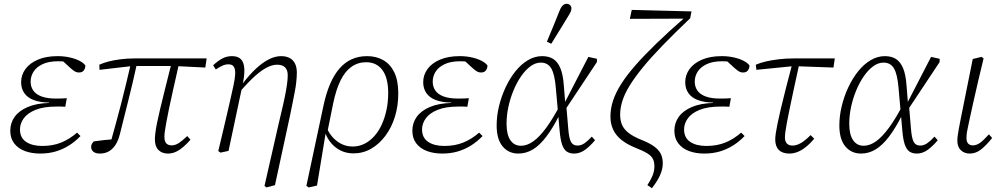

<svg xmlns="http://www.w3.org/2000/svg" viewBox="-20 -795 5264 1009"><path d="M191 12Q147 12 111.5 -1Q76 -14 55 -41Q34 -68 34 -108Q34 -149 57 -181Q80 -213 125.5 -232.5Q171 -252 238 -254L237 -256Q189 -257 156.5 -269.5Q124 -282 107.5 -306Q91 -330 91 -363Q91 -401 113.5 -432Q136 -463 179 -481.5Q222 -500 283 -500Q317 -500 347.5 -493Q378 -486 399.5 -474.5Q421 -463 429 -450Q428 -435 420 -424.5Q412 -414 395 -414Q382 -414 370.5 -421.5Q359 -429 344 -443L305 -479H360L359 -464Q339 -469 322.5 -471Q306 -473 285 -473Q235 -473 203 -457.5Q171 -442 156 -418Q141 -394 141 -366Q141 -339 155 -319Q169 -299 198.5 -288Q228 -277 275 -277Q292 -277 306.5 -277.5Q321 -278 331 -279L323 -234Q315 -235 302.5 -235Q290 -235 276 -235Q210 -235 167.5 -218Q125 -201 105 -173.5Q85 -146 85 -115Q85 -71 117 -49.5Q149 -28 202 -28Q258 -28 302 -46Q346 -64 385 -98L403 -80Q375 -51 342.5 -30.5Q310 -10 272.5 1Q235 12 191 12Z M505 12Q483 12 471 2.5Q459 -7 459 -23Q459 -33 463.5 -40Q468 -47 473 -52Q500 -56 528 -59Q556 -62 584 -64L582 -45L559 -38Q574 -92 588.5 -144.5Q603 -197 616.5 -249.5Q630 -302 643 -356Q656 -410 669 -466H701Q688 -407 676 -356Q664 -305 652.5 -259.5Q641 -214 630.5 -172Q620 -130 610 -90Q601 -54 585.5 -31.5Q570 -9 550 1.5Q530 12 505 12ZM503 -428 502 -455Q524 -465 551.5 -472Q579 -479 613.5 -483.5Q648 -488 689 -488H1066L1059 -440L898 -448H675ZM862 12Q832 12 813 -6.5Q794 -25 794 -62Q794 -76 796.5 -97Q799 -118 805 -148Q811 -178 821.5 -222Q832 -266 847 -326Q862 -386 882 -466H922Q903 -382 889.5 -322Q876 -262 867.5 -220.5Q859 -179 854 -151.5Q849 -124 846.5 -106.5Q844 -89 844 -76Q844 -52 854 -41.5Q864 -31 882 -31Q901 -31 920 -43.5Q939 -56 964 -80L981 -61Q963 -40 944 -23.5Q925 -7 905 2.5Q885 12 862 12Z M1127 -1Q1140 -55 1151 -101.5Q1162 -148 1171.5 -189Q1181 -230 1190 -269Q1199 -308 1207 -346Q1215 -382 1216 -406.5Q1217 -431 1209 -444Q1201 -457 1181 -457Q1164 -457 1149 -450Q1134 -443 1114 -430L1100 -452Q1126 -476 1149 -488Q1172 -500 1199 -500Q1230 -500 1246 -484Q1262 -468 1264 -433Q1266 -398 1253 -341L1181 -2L1139 7ZM1370 182 1444 -143Q1459 -205 1468.5 -247.5Q1478 -290 1483 -318.5Q1488 -347 1490 -366Q1492 -385 1492 -401Q1492 -427 1478 -441Q1464 -455 1437 -455Q1411 -455 1382 -440Q1353 -425 1318.5 -394Q1284 -363 1241 -313L1237 -354H1254Q1292 -404 1327 -436Q1362 -468 1394.5 -484Q1427 -500 1457 -500Q1483 -500 1501.5 -490.5Q1520 -481 1530 -461.5Q1540 -442 1540 -413Q1540 -400 1539 -386.5Q1538 -373 1536 -355.5Q1534 -338 1529.5 -315Q1525 -292 1519 -261Q1513 -230 1504 -187L1425 178L1380 190Z M1603 190 1590 182 1680 -240Q1708 -371 1764.5 -435.5Q1821 -500 1909 -500Q1958 -500 1995 -478.5Q2032 -457 2052.5 -414Q2073 -371 2073 -304Q2073 -239 2055.5 -182Q2038 -125 2005.5 -81.5Q1973 -38 1930.5 -13.5Q1888 11 1838 11Q1781 11 1739.5 -24Q1698 -59 1683 -117L1695 -128Q1714 -81 1751 -53Q1788 -25 1834 -25Q1866 -25 1894.5 -39Q1923 -53 1946.5 -79Q1970 -105 1986 -140Q2002 -175 2011 -217Q2020 -259 2020 -306Q2020 -386 1989.5 -427Q1959 -468 1904 -468Q1861 -468 1827 -444Q1793 -420 1769.5 -372Q1746 -324 1731 -252L1699 -94L1691 -93L1646 180Z M2304 12Q2260 12 2224.5 -1Q2189 -14 2168 -41Q2147 -68 2147 -108Q2147 -149 2170 -181Q2193 -213 2238.5 -232.5Q2284 -252 2351 -254L2350 -256Q2302 -257 2269.5 -269.5Q2237 -282 2220.5 -306Q2204 -330 2204 -363Q2204 -401 2226.5 -432Q2249 -463 2292 -481.5Q2335 -500 2396 -500Q2430 -500 2460.5 -493Q2491 -486 2512.5 -474.5Q2534 -463 2542 -450Q2541 -435 2533 -424.5Q2525 -414 2508 -414Q2495 -414 2483.5 -421.5Q2472 -429 2457 -443L2418 -479H2473L2472 -464Q2452 -469 2435.5 -471Q2419 -473 2398 -473Q2348 -473 2316 -457.5Q2284 -442 2269 -418Q2254 -394 2254 -366Q2254 -339 2268 -319Q2282 -299 2311.5 -288Q2341 -277 2388 -277Q2405 -277 2419.5 -277.5Q2434 -278 2444 -279L2436 -234Q2428 -235 2415.5 -235Q2403 -235 2389 -235Q2323 -235 2280.5 -218Q2238 -201 2218 -173.5Q2198 -146 2198 -115Q2198 -71 2230 -49.5Q2262 -28 2315 -28Q2371 -28 2415 -46Q2459 -64 2498 -98L2516 -80Q2488 -51 2455.5 -30.5Q2423 -10 2385.5 1Q2348 12 2304 12Z M2704 12Q2653 12 2621.5 -25.5Q2590 -63 2590 -136Q2590 -186 2602.5 -237.5Q2615 -289 2637 -336Q2659 -383 2688.5 -420Q2718 -457 2754 -478.5Q2790 -500 2829 -500Q2864 -500 2887.5 -485Q2911 -470 2925 -436.5Q2939 -403 2943 -346L2950 -259L2955 -252L2966 -122Q2970 -69 2980.5 -49.5Q2991 -30 3015 -30Q3034 -30 3052 -42.5Q3070 -55 3090 -77L3107 -58Q3082 -28 3055 -8Q3028 12 2997 12Q2974 12 2958.5 1.5Q2943 -9 2934 -35Q2925 -61 2921 -108L2901 -333Q2895 -405 2877 -435.5Q2859 -466 2822 -466Q2794 -466 2767.5 -446.5Q2741 -427 2718 -393.5Q2695 -360 2678 -318.5Q2661 -277 2651.5 -232.5Q2642 -188 2642 -145Q2642 -88 2662 -58.5Q2682 -29 2718 -29Q2749 -29 2781.5 -51.5Q2814 -74 2850.5 -123.5Q2887 -173 2928 -252L2933 -191H2920Q2886 -123 2851.5 -77.5Q2817 -32 2781 -10Q2745 12 2704 12ZM2949 -216 2948 -256 3072 -496 3117 -486V-469ZM2854 -576Q2871 -616 2887.5 -656.5Q2904 -697 2920 -737Q2925 -750 2930.5 -758Q2936 -766 2942.5 -770.5Q2949 -775 2957 -775Q2969 -775 2976 -768Q2983 -761 2983 -751Q2983 -741 2977.5 -730Q2972 -719 2960 -700Q2940 -667 2919 -633Q2898 -599 2877 -565Z M3406 194 3382 178Q3398 154 3408.5 129.5Q3419 105 3419 79Q3419 56 3411 40Q3403 24 3381 10.5Q3359 -3 3318 -19Q3274 -37 3245.5 -60Q3217 -83 3202.5 -113.5Q3188 -144 3188 -183Q3188 -224 3201.5 -265.5Q3215 -307 3244 -353Q3273 -399 3319 -451.5Q3365 -504 3429.5 -566.5Q3494 -629 3580 -704L3573 -680V-697L3290 -696L3300 -743L3614 -735L3607 -699Q3524 -620 3462.5 -556.5Q3401 -493 3358.5 -441Q3316 -389 3289.5 -346Q3263 -303 3251 -265.5Q3239 -228 3239 -193Q3239 -163 3248.5 -140Q3258 -117 3281.5 -98Q3305 -79 3346 -62Q3390 -45 3415.5 -27Q3441 -9 3452 12.5Q3463 34 3463 63Q3463 85 3456 107Q3449 129 3436 150.5Q3423 172 3406 194Z M3681 12Q3637 12 3601.5 -1Q3566 -14 3545 -41Q3524 -68 3524 -108Q3524 -149 3547 -181Q3570 -213 3615.5 -232.5Q3661 -252 3728 -254L3727 -256Q3679 -257 3646.5 -269.5Q3614 -282 3597.5 -306Q3581 -330 3581 -363Q3581 -401 3603.5 -432Q3626 -463 3669 -481.5Q3712 -500 3773 -500Q3807 -500 3837.5 -493Q3868 -486 3889.5 -474.5Q3911 -463 3919 -450Q3918 -435 3910 -424.5Q3902 -414 3885 -414Q3872 -414 3860.5 -421.5Q3849 -429 3834 -443L3795 -479H3850L3849 -464Q3829 -469 3812.5 -471Q3796 -473 3775 -473Q3725 -473 3693 -457.5Q3661 -442 3646 -418Q3631 -394 3631 -366Q3631 -339 3645 -319Q3659 -299 3688.5 -288Q3718 -277 3765 -277Q3782 -277 3796.5 -277.5Q3811 -278 3821 -279L3813 -234Q3805 -235 3792.5 -235Q3780 -235 3766 -235Q3700 -235 3657.5 -218Q3615 -201 3595 -173.5Q3575 -146 3575 -115Q3575 -71 3607 -49.5Q3639 -28 3692 -28Q3748 -28 3792 -46Q3836 -64 3875 -98L3893 -80Q3865 -51 3832.5 -30.5Q3800 -10 3762.5 1Q3725 12 3681 12Z M3955 -428 3952 -455Q3975 -465 4005 -472Q4035 -479 4072.5 -483.5Q4110 -488 4152 -488H4367L4360 -440L4164 -447H4145ZM4128 12Q4092 12 4073 -7Q4054 -26 4054 -62Q4054 -75 4057 -95.5Q4060 -116 4066.5 -147.5Q4073 -179 4083.5 -223.5Q4094 -268 4109.5 -329Q4125 -390 4146 -469L4183 -471Q4165 -389 4152 -328.5Q4139 -268 4130 -224.5Q4121 -181 4115.5 -151.5Q4110 -122 4107.5 -103.5Q4105 -85 4105 -73Q4105 -51 4115.5 -40.5Q4126 -30 4145 -30Q4165 -30 4187.5 -42.5Q4210 -55 4240 -85L4259 -66Q4237 -40 4215 -22.5Q4193 -5 4171.5 3.5Q4150 12 4128 12Z M4505 12Q4454 12 4422.5 -25.5Q4391 -63 4391 -136Q4391 -186 4403.5 -237.5Q4416 -289 4438 -336Q4460 -383 4489.5 -420Q4519 -457 4555 -478.5Q4591 -500 4630 -500Q4665 -500 4688.5 -485Q4712 -470 4726 -436.5Q4740 -403 4744 -346L4751 -259L4756 -252L4767 -122Q4771 -69 4781.5 -49.5Q4792 -30 4816 -30Q4835 -30 4853 -42.5Q4871 -55 4891 -77L4908 -58Q4883 -28 4856 -8Q4829 12 4798 12Q4775 12 4759.5 1.5Q4744 -9 4735 -35Q4726 -61 4722 -108L4702 -333Q4696 -405 4678 -435.5Q4660 -466 4623 -466Q4595 -466 4568.5 -446.5Q4542 -427 4519 -393.5Q4496 -360 4479 -318.5Q4462 -277 4452.5 -232.5Q4443 -188 4443 -145Q4443 -88 4463 -58.5Q4483 -29 4519 -29Q4550 -29 4582.5 -51.5Q4615 -74 4651.5 -123.5Q4688 -173 4729 -252L4734 -191H4721Q4687 -123 4652.5 -77.5Q4618 -32 4582 -10Q4546 12 4505 12ZM4750 -216 4749 -256 4873 -496 4918 -486V-469Z M5077 12Q5048 12 5029.5 -5.5Q5011 -23 5011 -57Q5011 -68 5013 -82.5Q5015 -97 5019 -119.5Q5023 -142 5029.5 -174Q5036 -206 5045 -251L5092 -485L5138 -496L5149 -488L5120 -367Q5104 -297 5093 -248.5Q5082 -200 5075.5 -168.5Q5069 -137 5065 -118.5Q5061 -100 5060 -89Q5059 -78 5059 -70Q5059 -50 5068 -40.5Q5077 -31 5092 -31Q5112 -31 5130.5 -44.5Q5149 -58 5177 -89L5194 -70Q5163 -31 5135.5 -9.5Q5108 12 5077 12Z"/></svg>

Font: Source Serif 4 Light
Style: Italic
Weight: 300
Italic angle: -12°
Designer: Frank Grießhammer
Foundry: Adobe Systems Incorporated
Version: Version 4.004;hotconv 1.0.116;makeotfexe 2.5.65601